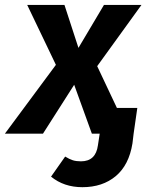

<svg xmlns="http://www.w3.org/2000/svg" viewBox="-64 -550 608 790"><path d="M335.9 -277.8 417 -106H501L485.8 0L481 40Q466.8 128.9 412.4 174.6Q357.9 220.2 274.9 220.2Q199.2 220.2 146 176.8L204.1 94.2Q221.7 105 235.6 109.4Q249.5 113.8 269 113.8Q330.1 113.8 338.9 47.9L346.2 0H314L241.2 -201.2L112.8 0H-43.9L166 -283.2L47.9 -529.8H201.2L258.8 -353L363.8 -529.8H518.1Z"/></svg>

Font: FiraGO SemiBold
Style: Italic
Weight: 600
Italic angle: -8°
Designer: bBox Type GmbH
Foundry: bBox Type GmbH
Version: Version 1.001;PS 001.001;hotconv 1.0.88;makeotf.lib2.5.64775